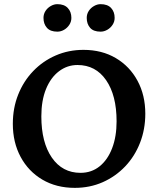

<svg xmlns="http://www.w3.org/2000/svg" viewBox="-20 -896 764 928"><path d="M341.5 12Q252.3 12 184.8 -27.8Q117.3 -67.6 79.7 -137.6Q42 -207.6 42 -297.5Q42 -374 68 -439Q93.9 -504 140.6 -552.5Q187.2 -601 249.4 -628Q311.7 -655 383.3 -655Q472.5 -655 539.8 -615.2Q607.1 -575.4 644.7 -505.6Q682.3 -435.9 682.3 -346.1Q682.3 -271.2 656.9 -206Q631.5 -140.7 585.2 -91.9Q538.8 -43.1 476.8 -15.5Q414.7 12 341.5 12ZM369.1 -60.6Q422.1 -60.6 461.3 -92Q500.4 -123.4 521.9 -179.5Q543.5 -235.5 543.5 -309.5Q543.5 -435.2 492.9 -508.5Q442.3 -581.8 354.6 -581.8Q304.9 -581.8 265 -551.5Q225.1 -521.2 202.4 -465.7Q179.8 -410.1 179.8 -333.5Q179.8 -207.8 230.6 -134.2Q281.5 -60.6 369.1 -60.6ZM466.2 -743Q431.7 -743 415.5 -761.7Q399.2 -780.4 399.2 -809.5Q399.2 -828 408.9 -843Q418.6 -858 434.4 -866.9Q450.2 -875.9 466.2 -875.9Q499.7 -875.9 516.9 -857.5Q534.1 -839.1 534.1 -809.5Q534.1 -791.5 524.4 -776.5Q514.7 -761.4 498.9 -752.2Q483.1 -743 466.2 -743ZM257.1 -743Q223.2 -743 206.7 -761.7Q190.2 -780.4 190.2 -809.5Q190.2 -828 199.9 -843Q209.6 -858 225.4 -866.9Q241.1 -875.9 257.1 -875.9Q290.1 -875.9 307.5 -857.5Q325 -839.1 325 -809.5Q325 -791.5 315.3 -776.5Q305.6 -761.4 290.1 -752.2Q274.6 -743 257.1 -743Z"/></svg>

Font: Petrona
Style: Regular
Weight: 400
Designer: Ringo R. Seeber
Foundry: Ringo R. Seeber
Version: Version 2.001; ttfautohint (v1.8.3)